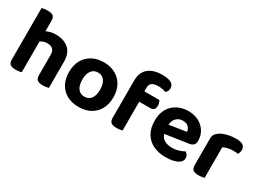

<svg xmlns="http://www.w3.org/2000/svg" viewBox="-33 -1283 2566 1904"><g transform="rotate(30 1250.0 -331.0)"><path d="M518.6 -203.6H370.2V-293.3Q370.2 -338.8 346.5 -358.3Q322.9 -377.8 287.4 -377.8Q255.2 -377.8 229.7 -365.9Q204.2 -353.9 185.8 -339L182.2 -458.7Q205.4 -471.9 239.2 -483.3Q273 -494.8 314.4 -494.8Q408.8 -494.8 463.7 -446.3Q518.6 -397.9 518.6 -301.4ZM59.5 -264H207.9V-1.2Q198.4 1.5 180.4 4.4Q162.4 7.3 141.3 7.3Q99 7.3 79.3 -7.7Q59.5 -22.6 59.5 -62.2ZM370.2 -263.8 518.6 -263.5V-1.2Q509 1.5 490.9 4.4Q472.8 7.3 451.9 7.3Q409.4 7.3 389.8 -7.7Q370.2 -22.6 370.2 -62.2ZM207.9 -187H59.5V-651Q69.1 -653.8 87.2 -656.7Q105.3 -659.6 126.4 -659.6Q169.4 -659.6 188.7 -645Q207.9 -630.4 207.9 -590.1Z M1119.8 -240.1Q1119.8 -161.6 1088.5 -104.3Q1057.2 -47.1 1000.2 -15.9Q943.2 15.3 866.2 15.3Q789.5 15.3 732.3 -15.5Q675.2 -46.2 643.7 -103.5Q612.3 -160.8 612.3 -240.1Q612.3 -318.5 644.2 -375.5Q676.2 -432.5 733.4 -463.6Q790.6 -494.8 866.4 -494.8Q942.3 -494.8 999.2 -463.3Q1056.2 -431.8 1088 -374.6Q1119.8 -317.4 1119.8 -240.1ZM866 -377.8Q818.9 -377.8 791.6 -341.7Q764.2 -305.6 764.2 -240.1Q764.2 -172.8 791.1 -137.2Q818 -101.6 866.2 -101.6Q914.4 -101.6 941.1 -137.7Q967.8 -173.8 967.8 -240.1Q967.8 -304.9 940.8 -341.4Q913.8 -377.8 866 -377.8Z M1333.5 -330.7V-445.1H1528Q1533.3 -436.6 1538.2 -421.6Q1543.1 -406.6 1543.1 -388.8Q1543.1 -358.4 1529.4 -344.5Q1515.7 -330.7 1492.3 -330.7ZM1355.8 -484.6V-348.6H1214.5V-490.1Q1214.5 -555.9 1242.5 -597Q1270.4 -638 1318.5 -657.4Q1366.6 -676.8 1426.4 -676.8Q1496.4 -676.8 1530.8 -658.4Q1565.2 -640 1565.2 -599Q1565.2 -581.2 1557.6 -566.8Q1550.1 -552.5 1540.6 -544.5Q1521.8 -550.7 1499.7 -554.9Q1477.7 -559.2 1451.2 -559.2Q1403.8 -559.2 1379.8 -542.1Q1355.8 -525.1 1355.8 -484.6ZM1214.5 -378.1H1362.9V-1.2Q1353.4 1.5 1335.4 4.4Q1317.4 7.3 1296.3 7.3Q1254 7.3 1234.3 -7.7Q1214.5 -22.6 1214.5 -62.2Z M1680.8 -170.1 1675.3 -270.4 1923.3 -309.1Q1920.8 -337.5 1899 -361.2Q1877.2 -384.9 1833.9 -384.9Q1788.6 -384.9 1758.7 -354.5Q1728.9 -324 1727.4 -267.6L1731.9 -198.5Q1741.2 -144.4 1779.1 -120.7Q1817 -97.1 1869.4 -97.1Q1911.4 -97.1 1948.4 -108.8Q1985.5 -120.5 2007.8 -134.2Q2022.6 -125 2032.5 -109Q2042.4 -93 2042.4 -75Q2042.4 -45.3 2018.6 -25Q1994.8 -4.7 1953.6 5.3Q1912.4 15.3 1859.3 15.3Q1781.6 15.3 1720.5 -13.9Q1659.4 -43 1624.4 -101.2Q1589.3 -159.3 1589.3 -246.2Q1589.3 -310 1609.6 -357.2Q1629.9 -404.3 1664.4 -434.6Q1698.8 -464.8 1742.5 -479.8Q1786.1 -494.8 1833.4 -494.8Q1902 -494.8 1953.4 -467.6Q2004.8 -440.5 2034 -393.2Q2063.2 -346 2063.2 -284.4Q2063.2 -253.3 2046.3 -237.4Q2029.5 -221.4 1999.3 -217.1Z M2301.9 -350.9V-226.4H2153.5V-369.2Q2153.5 -396.8 2167.3 -416.4Q2181.2 -436 2205 -451.2Q2237.8 -471.3 2284.3 -482.6Q2330.8 -494 2382 -494Q2484.1 -494 2484.1 -425.9Q2484.1 -409.8 2479.6 -396Q2475 -382.2 2468.5 -372.4Q2458.5 -374.4 2444 -375.6Q2429.6 -376.8 2412.8 -376.8Q2382.8 -376.8 2353.1 -370Q2323.4 -363.2 2301.9 -350.9ZM2153.5 -264 2301.9 -261.1V-1.2Q2292.4 1.5 2274.4 4.4Q2256.4 7.3 2235.3 7.3Q2193 7.3 2173.3 -7.7Q2153.5 -22.6 2153.5 -62.2Z"/></g></svg>

Font: Baloo Paaji 2
Style: Regular
Weight: 400
Designer: Shuchita Grover, Noopur Datye and Ek Type
Foundry: Ek Type
Version: Version 1.700